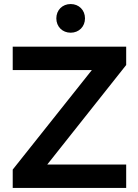

<svg xmlns="http://www.w3.org/2000/svg" viewBox="-20 -931 686 951"><path d="M43 0H605V-116H214L605 -609V-700H43V-584H435L43 -91ZM330 -769C371 -769 401 -799 401 -840C401 -881 371 -911 330 -911C289 -911 259 -881 259 -840C259 -799 289 -769 330 -769Z"/></svg>

Font: Chess Sans SemiBold
Style: Regular
Weight: 600
Designer: Wolf Bōese
Foundry: Wolf Bōese
Version: Version 7.223;Glyphs 3.3 (3306)